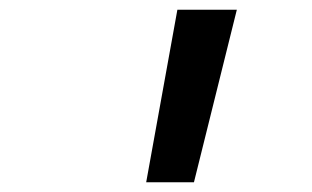

<svg xmlns="http://www.w3.org/2000/svg" viewBox="-20 -820 640 394"><path d="M280 -446 344 -800H466L378 -446Z"/></svg>

Font: Victor Mono Thin
Style: Bold Italic
Weight: 700
Italic angle: -12°
Monospace: yes
Version: Version 1.561;gftools[0.9.30]